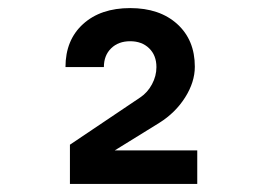

<svg xmlns="http://www.w3.org/2000/svg" viewBox="-20 -860 640 475"><path d="M153 -405V-502L327 -619Q345 -631 356 -651.5Q367 -672 367 -694Q367 -723 349 -740.5Q331 -758 302 -758Q273 -758 255 -740.5Q237 -723 237 -694H142Q142 -761 185.5 -800.5Q229 -840 302 -840Q375 -840 418.5 -800.5Q462 -761 462 -695Q462 -657 438 -619Q414 -581 374 -556L264 -488H468V-405Z"/></svg>

Font: NKDuy Mono ExtraBold
Style: Regular
Weight: 800
Monospace: yes
Designer: NKDuy
Foundry: NKDuy
Version: Version 2.251; ttfautohint (v1.8.4.7-5d5b)